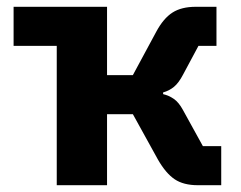

<svg xmlns="http://www.w3.org/2000/svg" viewBox="-20 -545 709 565"><path d="M147 0V-410H20V-525H295V-324H371L440 -452Q461 -491 487.5 -508Q514 -525 556 -525H617V-410H564L519 -326Q506 -301 492 -289.5Q478 -278 460 -273V-268Q477 -264 491.5 -254Q506 -244 518 -222L577 -115H631V0H562Q520 0 494 -17.5Q468 -35 445 -75L371 -209H295V0Z"/></svg>

Font: IBM Plex Sans
Style: Bold
Weight: 700
Designer: Mike Abbink, Paul van der Laan, Pieter van Rosmalen
Foundry: Bold Monday
Version: Version 3.201